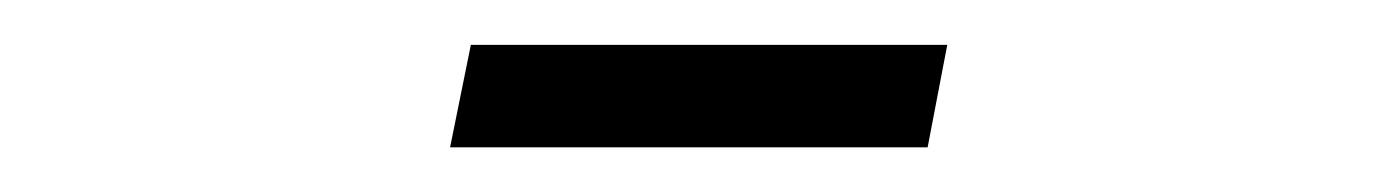

<svg xmlns="http://www.w3.org/2000/svg" viewBox="-20 -66 626 86"><path d="M181.6 0 190.9 -45.9H404.3L395.5 0Z"/></svg>

Font: Cascadia Code ExtraLight
Style: Regular
Weight: 200
Monospace: yes
Designer: Aaron Bell
Foundry: Saja Typeworks
Version: Version 2407.024; ttfautohint (v1.8.4)